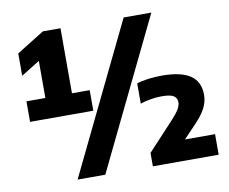

<svg xmlns="http://www.w3.org/2000/svg" viewBox="-91 -925 1321 1109"><g transform="rotate(-10 570.0 -371.0)"><path d="M175 -324.5V-729.5L227.5 -678.5L65.5 -578V-709L227.5 -810H331V-324.5ZM64 -308V-428.5H435V-308ZM276.5 68 701 -808H863.5L439 68ZM718 68V-10.5L870.5 -174.5Q901.5 -208 914.5 -230Q927.5 -252 927.5 -270.5Q927.5 -296 908 -308.8Q888.5 -321.5 837.5 -321.5Q803.5 -321.5 769.5 -315.2Q735.5 -309 712 -300.5V-419.5Q741 -429 780.5 -434Q820 -439 859.5 -439Q971.5 -439 1026.2 -402Q1081 -365 1081 -287.5Q1081 -248.5 1062.5 -211.8Q1044 -175 1003 -131.5L891 -14.5L894.5 -52.5H1104V68Z"/></g></svg>

Font: Encode Sans SemiExpanded ExtraBold
Style: Regular
Weight: 800
Width: 6
Designer: Multiple Designers
Foundry: Impallari Type
Version: Version 3.002